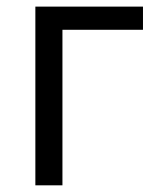

<svg xmlns="http://www.w3.org/2000/svg" viewBox="-20 -555 468 575"><path d="M408.2 -465.8H167V0H85.9V-535.2H408.2Z"/></svg>

Font: OpenSans
Style: Regular
Weight: 400
Foundry: Ascender Corporation
Version: Version 1.10